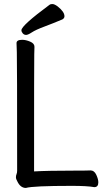

<svg xmlns="http://www.w3.org/2000/svg" viewBox="-20 -906 540 941"><path d="M106.9 15.1Q80.1 15.1 64.9 -17.1Q58.1 -28.8 58.1 -37.1Q58.1 -45.9 61 -52.5Q64 -59.1 64 -69.8Q64 -621.1 62.5 -649.7Q61 -678.2 61 -694.8Q61 -710.9 88.9 -710.9Q106.9 -710.9 127.9 -701.9Q148.9 -692.9 148.9 -676.8Q148.9 -665 147.9 -639.4Q147 -613.8 147 -65.9Q212.9 -69.8 349.1 -69.8Q411.1 -69.8 423.8 -70.8Q441.9 -70.8 451.9 -49.3Q461.9 -27.8 461.9 -12.2Q461.9 11.2 441.9 11.2Q408.2 4.9 331.1 4.9Q142.1 4.9 106.9 15.1ZM107.9 -734.9Q98.1 -734.9 91.6 -742.4Q85 -750 85 -757.8Q85 -780.8 223.1 -882.8Q227.1 -886.2 236.8 -886.2Q247.1 -886.2 263.2 -874Q295.9 -848.1 295.9 -826.2Q295.9 -816.9 286.1 -811Q241.2 -792 198 -775.9Q154.8 -759.8 136 -747.3Q117.2 -734.9 107.9 -734.9Z"/></svg>

Font: LXGW WenKai Mono GB Screen
Style: Regular
Weight: 400
Monospace: yes
Designer: LXGW / Fontworks Inc.
Foundry: LXGW / Fontworks Inc.
Version: Version 1.510;January 18,2025